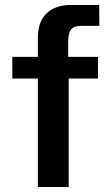

<svg xmlns="http://www.w3.org/2000/svg" viewBox="-20 -760 444 780"><path d="M378 -441H259V0H134V-441H30V-529H134V-608Q134 -671.5 169.2 -705.8Q204.5 -740 271.5 -740H383L383.5 -655H309.5Q280 -655 268.5 -640Q257 -625 257 -590.5V-529H378Z"/></svg>

Font: 1883 Sans SemiBold
Style: Regular
Weight: 600
Designer: 1883 Sans project is a fork of Public Sans.
Version: Version 1.009